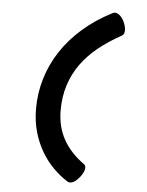

<svg xmlns="http://www.w3.org/2000/svg" viewBox="-57 -691 715 935"><g transform="rotate(5 300.0 -223.5)"><path d="M455.1 -642.1Q463.4 -646.5 471.4 -645Q479.5 -643.6 486.8 -638.2Q494.1 -632.8 500.5 -624.5Q506.8 -616.2 511.7 -606.4Q516.6 -596.2 519.5 -585.4Q522.5 -574.7 522.7 -565.2Q522.9 -555.7 520 -548.3Q517.1 -541 510.7 -537.6Q448.2 -503.4 398.7 -463.6Q349.1 -423.8 314.9 -376.2Q280.8 -328.6 262.7 -272.2Q244.6 -215.8 244.6 -149.4Q244.6 -69.3 279.1 -7.1Q313.5 55.2 382.3 104Q387.2 107.9 388.2 114.7Q389.2 121.6 387 130.1Q384.8 138.7 379.6 147.9Q374.5 157.2 367.7 166Q360.8 174.3 353.3 181.4Q345.7 188.5 337.9 192.6Q330.1 196.8 322.3 197.5Q314.5 198.2 307.6 193.8Q272 171.4 238.8 138.4Q205.6 105.5 180.2 62.7Q154.8 20 139.6 -32.7Q124.5 -85.4 124.5 -147Q124.5 -222.2 145.8 -293.5Q167 -364.7 208.7 -428.5Q250.5 -492.2 312.3 -546.4Q374 -600.6 455.1 -642.1Z"/></g></svg>

Font: Courier Prime
Style: Bold Italic
Weight: 700
Monospace: yes
Designer: Alan Dague-Greene
Foundry: Quote-Unquote Apps
Version: Version 1.202